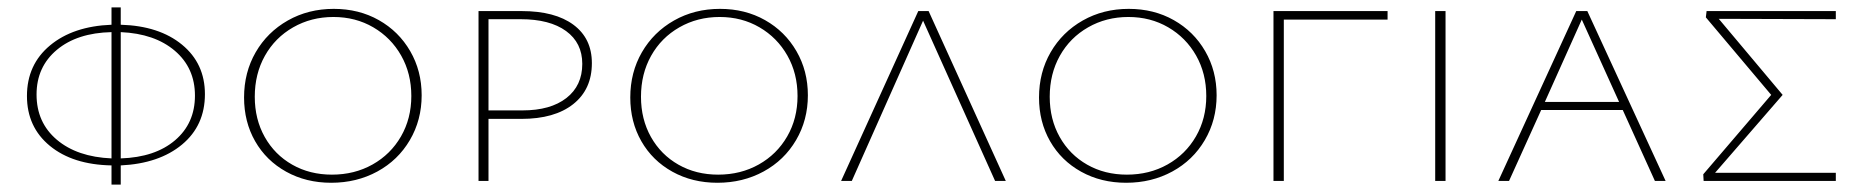

<svg xmlns="http://www.w3.org/2000/svg" viewBox="-20 -490 5023 520"><path d="M307 -42V10H282V-42Q177 -44 115 -95Q53 -146 53 -230Q53 -315 115.5 -367Q178 -419 282 -423V-470H307V-423Q411 -420 473 -369Q535 -318 535 -235Q535 -150 473 -98.5Q411 -47 307 -42ZM282 -61V-403Q189 -401 134 -355Q79 -309 79 -234Q79 -158 134 -111.5Q189 -65 282 -61ZM508 -231Q508 -306 453.5 -352.5Q399 -399 307 -403V-61Q400 -64 454 -110Q508 -156 508 -231Z M641 -226Q641 -294 672.5 -348.5Q704 -403 759.5 -434.5Q815 -466 884 -466Q952 -466 1006 -435.5Q1060 -405 1091 -351.5Q1122 -298 1122 -232Q1122 -165 1090 -110.5Q1058 -56 1002 -25.5Q946 5 877 5Q809 5 755 -25Q701 -55 671 -107.5Q641 -160 641 -226ZM1094 -230Q1094 -291 1066.5 -339.5Q1039 -388 991 -416Q943 -444 883 -444Q823 -444 774 -416Q725 -388 697.5 -339Q670 -290 670 -228Q670 -167 697 -119Q724 -71 771.5 -44Q819 -17 879 -17Q940 -17 989 -44.5Q1038 -72 1066 -120.5Q1094 -169 1094 -230Z M1583 -319Q1583 -248 1532.5 -208Q1482 -168 1392 -168H1303V0H1276V-460H1393Q1483 -460 1533 -423Q1583 -386 1583 -319ZM1557 -317Q1557 -374 1513 -406Q1469 -438 1390 -438H1303V-191H1395Q1471 -191 1514 -224.5Q1557 -258 1557 -317Z M1687 -226Q1687 -294 1718.5 -348.5Q1750 -403 1805.5 -434.5Q1861 -466 1930 -466Q1998 -466 2052 -435.5Q2106 -405 2137 -351.5Q2168 -298 2168 -232Q2168 -165 2136 -110.5Q2104 -56 2048 -25.5Q1992 5 1923 5Q1855 5 1801 -25Q1747 -55 1717 -107.5Q1687 -160 1687 -226ZM2140 -230Q2140 -291 2112.5 -339.5Q2085 -388 2037 -416Q1989 -444 1929 -444Q1869 -444 1820 -416Q1771 -388 1743.5 -339Q1716 -290 1716 -228Q1716 -167 1743 -119Q1770 -71 1817.5 -44Q1865 -17 1925 -17Q1986 -17 2035 -44.5Q2084 -72 2112 -120.5Q2140 -169 2140 -230Z M2675 0 2480 -434 2287 0H2258L2467 -460H2495L2704 0Z M2794 -226Q2794 -294 2825.5 -348.5Q2857 -403 2912.5 -434.5Q2968 -466 3037 -466Q3105 -466 3159 -435.5Q3213 -405 3244 -351.5Q3275 -298 3275 -232Q3275 -165 3243 -110.5Q3211 -56 3155 -25.5Q3099 5 3030 5Q2962 5 2908 -25Q2854 -55 2824 -107.5Q2794 -160 2794 -226ZM3247 -230Q3247 -291 3219.5 -339.5Q3192 -388 3144 -416Q3096 -444 3036 -444Q2976 -444 2927 -416Q2878 -388 2850.5 -339Q2823 -290 2823 -228Q2823 -167 2850 -119Q2877 -71 2924.5 -44Q2972 -17 3032 -17Q3093 -17 3142 -44.5Q3191 -72 3219 -120.5Q3247 -169 3247 -230Z M3738 -437H3457V0H3429V-460H3738Z M3867 -460H3895V0H3867Z M4375 -192H4154L4067 0H4038L4249 -460H4279L4491 0H4462ZM4365 -214 4264 -437 4164 -214Z M4952 -438 4635 -439 4808 -233 4625 -22H4952V0H4594L4593 -18L4777 -233L4600 -443L4602 -460H4952Z"/></svg>

Font: Ysabeau SC Extralight
Style: Regular
Weight: 200
Designer: Christian Thalmann (Catharsis Fonts)
Version: Version 0.003